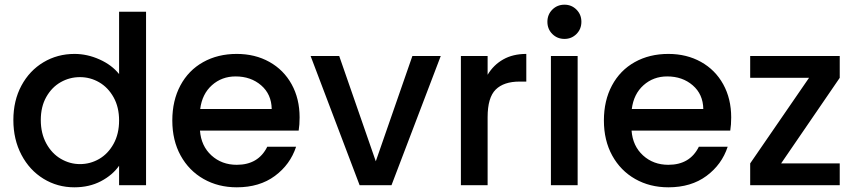

<svg xmlns="http://www.w3.org/2000/svg" viewBox="-20 -790 3647 819"><path d="M37 -278Q37 -361 71.5 -425Q106 -489 165.5 -524.5Q225 -560 298 -560Q352 -560 404.5 -536.5Q457 -513 488 -474V-740H603V0H488V-83Q460 -43 410.5 -17Q361 9 297 9Q225 9 165.5 -27.5Q106 -64 71.5 -129.5Q37 -195 37 -278ZM488 -276Q488 -333 464.5 -375Q441 -417 403 -439Q365 -461 321 -461Q277 -461 239 -439.5Q201 -418 177.5 -376.5Q154 -335 154 -278Q154 -221 177.5 -178Q201 -135 239.5 -112.5Q278 -90 321 -90Q365 -90 403 -112Q441 -134 464.5 -176.5Q488 -219 488 -276Z M1258 -289Q1258 -258 1254 -233H833Q838 -167 882 -127Q926 -87 990 -87Q1082 -87 1120 -164H1243Q1218 -88 1152.5 -39.5Q1087 9 990 9Q911 9 848.5 -26.5Q786 -62 750.5 -126.5Q715 -191 715 -276Q715 -361 749.5 -425.5Q784 -490 846.5 -525Q909 -560 990 -560Q1068 -560 1129 -526Q1190 -492 1224 -430.5Q1258 -369 1258 -289ZM1139 -325Q1138 -388 1094 -426Q1050 -464 985 -464Q926 -464 884 -426.5Q842 -389 834 -325Z M1583 -102 1739 -551H1860L1650 0H1514L1305 -551H1427Z M2060 -471Q2085 -513 2126.5 -536.5Q2168 -560 2225 -560V-442H2196Q2129 -442 2094.5 -408Q2060 -374 2060 -290V0H1946V-551H2060Z M2388 -624Q2357 -624 2336 -645Q2315 -666 2315 -697Q2315 -728 2336 -749Q2357 -770 2388 -770Q2418 -770 2439 -749Q2460 -728 2460 -697Q2460 -666 2439 -645Q2418 -624 2388 -624ZM2444 -551V0H2330V-551Z M3099 -289Q3099 -258 3095 -233H2674Q2679 -167 2723 -127Q2767 -87 2831 -87Q2923 -87 2961 -164H3084Q3059 -88 2993.5 -39.5Q2928 9 2831 9Q2752 9 2689.5 -26.5Q2627 -62 2591.5 -126.5Q2556 -191 2556 -276Q2556 -361 2590.5 -425.5Q2625 -490 2687.5 -525Q2750 -560 2831 -560Q2909 -560 2970 -526Q3031 -492 3065 -430.5Q3099 -369 3099 -289ZM2980 -325Q2979 -388 2935 -426Q2891 -464 2826 -464Q2767 -464 2725 -426.5Q2683 -389 2675 -325Z M3312 -93H3562V0H3180V-93L3431 -458H3180V-551H3562V-458Z"/></svg>

Font: Fz Poppins Med
Style: Regular
Weight: 500
Designer: Ninad Kale (Devanagari), Jonny Pinhorn (Latin)
Foundry: Indian Type Foundry
Version: Vit hóa bi Vntype.Com & FontZin.Com